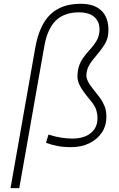

<svg xmlns="http://www.w3.org/2000/svg" viewBox="-20 -762 626 1007"><path d="M351.6 9.8Q313 9.8 281.2 3.7Q249.5 -2.4 221.2 -13.2L234.4 -56.2Q273.4 -43.9 303.7 -39.6Q334 -35.2 357.9 -35.2Q420.4 -35.2 455.8 -63.7Q491.2 -92.3 491.2 -142.1Q491.2 -165 483.9 -187.7Q476.6 -210.4 445.8 -246.1Q411.6 -287.1 398.9 -312.7Q386.2 -338.4 386.2 -359.4Q386.2 -396.5 398.2 -426Q410.2 -455.6 441.9 -490.7Q480 -532.7 491 -556.9Q502 -581.1 502 -607.9Q502 -648.4 475.1 -672.6Q448.2 -696.8 396 -697.3Q317.9 -697.8 273.2 -654.5Q228.5 -611.3 212.4 -519.5L81.1 224.6H35.2L165.5 -514.6Q187 -631.8 244.9 -687Q302.7 -742.2 403.8 -742.2Q474.1 -742.2 511.5 -706.5Q548.8 -670.9 548.8 -604.5Q548.8 -580.6 543 -560.8Q537.1 -541 521.7 -518.1Q506.3 -495.1 478 -461.9Q452.1 -431.6 442.6 -409.9Q433.1 -388.2 433.1 -365.2Q433.1 -352.1 441.9 -334Q450.7 -315.9 475.6 -285.2Q503.4 -252.9 516.6 -229.7Q529.8 -206.5 533.9 -188Q538.1 -169.4 538.1 -149.9Q538.1 -103 514.4 -67.1Q490.7 -31.2 448.7 -10.7Q406.7 9.8 351.6 9.8Z"/></svg>

Font: Cascadia Mono PL ExtraLight
Style: Italic
Weight: 200
Italic angle: -10°
Monospace: yes
Designer: Aaron Bell
Foundry: Saja Typeworks
Version: Version 2404.023; ttfautohint (v1.8.4)